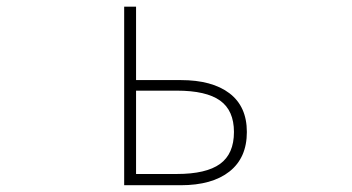

<svg xmlns="http://www.w3.org/2000/svg" viewBox="-20 -547 1040 567"><path d="M346.7 0V-527.3H381.8V-310.5H513.7Q606.4 -310.5 657.7 -271.5Q709 -232.4 709 -157.2Q709 -81.1 657.7 -40.5Q606.4 0 513.7 0ZM381.8 -33.2H502Q588.9 -33.2 629.9 -63Q670.9 -92.8 670.9 -157.2Q670.9 -220.7 629.9 -250Q588.9 -279.3 502 -279.3H381.8Z"/></svg>

Font: Gen Shin Gothic Monospace ExtraLight
Style: Regular
Weight: 200
Designer: [Source Han Sans]
Ryoko NISHIZUKA  (kana & ideographs); Paul D. Hunt (Latin, Greek & Cyrillic); Wenlong ZHANG  (bopomofo
Version: Version 1.002.20150607